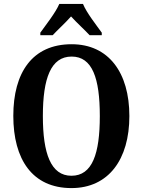

<svg xmlns="http://www.w3.org/2000/svg" viewBox="-20 -951 729 981"><path d="M186 -784V-771H249C273 -797 316 -836 343 -867C369 -838 417 -794 438 -771H500V-784C473 -822 422 -886 404 -931H283C264 -886 213 -822 186 -784ZM345 10C535 10 641 -137 641 -358C641 -580 535 -725 346 -725C145 -725 48 -580 48 -359C48 -137 145 10 345 10ZM345 -53C240 -53 199 -166 199 -358C199 -551 240 -662 346 -662C452 -662 490 -551 490 -358C490 -166 452 -53 345 -53Z"/></svg>

Font: Noto Serif Myanmar Condensed
Style: Bold
Weight: 700
Width: 3
Designer: Ben Mitchell and the Monotype Design Team
Foundry: Monotype Imaging Inc.
Version: Version 2.106